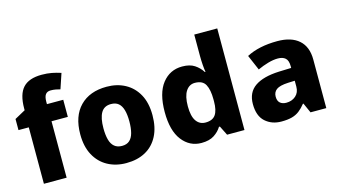

<svg xmlns="http://www.w3.org/2000/svg" viewBox="-86 -1071 2450 1387"><g transform="rotate(-15 1139.0 -377.5)"><path d="M390 -422H268V0H98V-422H21V-505L101 -549V-562Q101 -668 145.5 -716.5Q190 -765 286 -765Q327 -765 360.5 -758.5Q394 -752 428 -741L390 -628Q376 -632 358 -635.5Q340 -639 319 -639Q293 -639 280.5 -622Q268 -605 268 -569V-550H390Z M984 -276Q984 -185 951 -121Q918 -57 857.5 -23.5Q797 10 713 10Q635 10 574 -23.5Q513 -57 478.5 -121Q444 -185 444 -276Q444 -412 516.5 -486Q589 -560 716 -560Q794 -560 854.5 -527Q915 -494 949.5 -431Q984 -368 984 -276ZM617 -276Q617 -226 626.5 -190.5Q636 -155 658 -136.5Q680 -118 715 -118Q750 -118 771 -136.5Q792 -155 801.5 -190.5Q811 -226 811 -276Q811 -327 801 -361.5Q791 -396 770 -413.5Q749 -431 714 -431Q663 -431 640 -391.5Q617 -352 617 -276Z M1275 10Q1187 10 1131 -62.5Q1075 -135 1075 -274Q1075 -415 1132 -487.5Q1189 -560 1281 -560Q1338 -560 1373 -537Q1408 -514 1430 -479H1435Q1431 -498 1428.5 -533Q1426 -568 1426 -599V-760H1598V0H1468L1433 -70H1426Q1406 -37 1370 -13.5Q1334 10 1275 10ZM1341 -125Q1394 -125 1416.5 -157.5Q1439 -190 1439 -257V-272Q1439 -344 1418 -383Q1397 -422 1339 -422Q1297 -422 1272 -384Q1247 -346 1247 -271Q1247 -197 1272 -161Q1297 -125 1341 -125Z M1993 -559Q2097 -559 2153.5 -509Q2210 -459 2210 -363V0H2092L2059 -74H2055Q2032 -45 2007.5 -26Q1983 -7 1951 1.5Q1919 10 1873 10Q1801 10 1753 -33Q1705 -76 1705 -165Q1705 -252 1767 -295Q1829 -338 1948 -343L2040 -346V-359Q2040 -402 2020 -419.5Q2000 -437 1964 -437Q1930 -437 1890 -425.5Q1850 -414 1811 -396L1762 -510Q1807 -534 1865 -546.5Q1923 -559 1993 -559ZM1990 -248Q1928 -245 1903 -226.5Q1878 -208 1878 -174Q1878 -142 1895.5 -127Q1913 -112 1942 -112Q1984 -112 2012.5 -137Q2041 -162 2041 -206V-250Z"/></g></svg>

Font: Noto Sans Syriac Eastern ExtraBold
Style: Regular
Weight: 800
Designer: Patrick Giasson and the Monotype Design Team
Foundry: Monotype Imaging Inc.
Version: Version 3.001